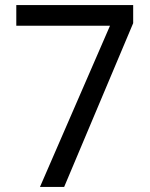

<svg xmlns="http://www.w3.org/2000/svg" viewBox="-20 -734 591 754"><path d="M412 -633H44V-714H503V-643L232 0H137Z"/></svg>

Font: utelugu25
Style: Book
Weight: 400
Designer: Jelle Bosma - Monotype Design Team
Foundry: Monotype Imaging Inc.
Version: Version 2.003